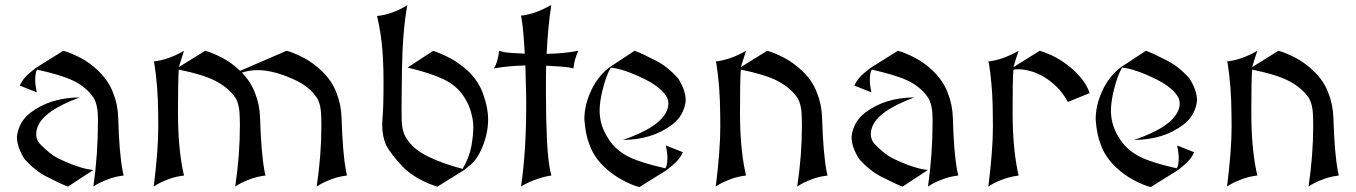

<svg xmlns="http://www.w3.org/2000/svg" viewBox="-20 -758 5508 780"><path d="M60.1 -410.2Q72.8 -439.5 103 -463.9L126 -482.4L237.3 -551.8Q265.1 -544.4 306.2 -523.4Q345.2 -503.4 379.4 -470.2Q422.4 -428.2 439.9 -379.9Q459 -333 460.4 -277.3Q463.9 -138.7 478.5 -62.5L482.4 -44.9Q449.2 -41 422.9 -31.2Q380.4 -15.6 359.4 0Q377.9 -131.8 377.9 -262.2Q377.9 -268.6 377.9 -275.4Q377.9 -331.1 360.4 -360.4Q329.6 -405.8 275.4 -431.2Q226.6 -454.1 130.9 -475.1Q123 -462.9 123 -432.6Q123 -413.6 129.4 -382.8ZM256.3 0Q228.5 -9.8 168 -41Q122.6 -64.5 80.1 -111.3Q48.8 -160.2 48.8 -201.7Q48.8 -202.6 48.8 -204.1Q56.2 -263.2 103.5 -299.8Q183.6 -361.3 304.2 -362.3Q155.3 -307.6 131.8 -240.2Q127 -226.1 127 -212.9Q127 -190.4 142.6 -172.9Q184.6 -130.4 213.4 -116.2Q301.8 -72.8 358.9 -67.4Z M604.5 0Q623 -146.5 623 -243.2Q623 -291.5 622.6 -295.9Q621.6 -409.7 606.9 -500.5L604.5 -508.3Q663.6 -515.1 724.1 -549.8L727.5 -551.8Q717.8 -522.9 706.5 -485.4L813.5 -551.8Q841.3 -544.4 882.3 -523.4Q920.9 -503.4 955.6 -470.2L1144.5 -551.8Q1172.4 -544.4 1213.4 -523.4Q1251.5 -503.4 1286.6 -470.2Q1329.6 -429.2 1347.2 -379.9Q1366.2 -333 1367.7 -277.3Q1372.1 -135.3 1385.7 -62.5L1389.6 -44.9Q1356.9 -41 1330.1 -31.2Q1287.6 -15.6 1266.6 0Q1285.6 -127.9 1285.6 -247.6Q1285.2 -263.2 1285.2 -275.4Q1285.2 -331.5 1267.6 -360.4Q1237.8 -404.8 1182.6 -431.2Q1094.7 -473.1 1026.4 -473.1Q992.2 -473.1 962.9 -462.9Q1000 -424.3 1016.1 -379.9Q1035.2 -333 1036.6 -277.3Q1041 -135.3 1054.7 -62.5L1058.6 -44.9Q1025.9 -41 999 -31.2Q956.5 -15.6 935.5 0Q954.6 -127.9 954.6 -247.6Q954.1 -263.2 954.1 -275.4Q954.1 -331.5 936.5 -360.4Q907.2 -403.3 851.6 -431.2Q802.7 -455.6 707 -475.1H706.5Q703.1 -439.5 703.1 -316.9V-299.8Q703.1 -162.6 723.6 -62.5L727.5 -44.9Q694.3 -41 668 -31.2Q625.5 -15.6 604.5 0Z M1859.4 -71.8Q1886.7 -118.7 1895 -164.1Q1902.8 -207 1902.8 -243.2Q1902.8 -260.3 1898.9 -280.3Q1889.2 -330.1 1862.8 -367.7Q1835 -410.6 1780.8 -436.5Q1727.5 -461.9 1635.7 -483.4L1739.3 -551.3Q1763.2 -544.9 1809.1 -521.5Q1843.3 -503.9 1882.3 -468.8Q1925.3 -426.8 1942.9 -375.5Q1962.9 -320.8 1962.9 -273.9V-272Q1962.9 -218.8 1941.4 -165Q1918.5 -107.4 1885.7 -84L1868.7 -69.3L1757.3 0Q1727.1 -7.8 1688 -28.3Q1642.6 -52.7 1615.2 -81.5Q1568.8 -130.9 1549.3 -167Q1532.7 -203.1 1532.7 -252Q1532.7 -264.2 1533.7 -274.4Q1538.1 -320.8 1538.1 -423.3Q1538.1 -450.7 1537.6 -472.7Q1535.2 -587.9 1515.6 -675.3L1511.7 -692.9Q1544.9 -696.8 1571.3 -706.5Q1613.8 -722.2 1634.8 -737.8Q1615.2 -631.3 1612.8 -469.7Q1611.3 -367.7 1611.3 -315.9Q1611.8 -286.6 1611.8 -277.3Q1611.8 -220.7 1634.3 -191.4Q1660.2 -150.9 1721.2 -121.1Q1776.9 -93.8 1859.4 -71.8Z M2096.7 0Q2107.4 -73.7 2112.5 -155.3Q2117.7 -236.8 2117.7 -328.1Q2117.7 -343.8 2117.7 -356.9Q2117.7 -370.1 2117.2 -380.9L2114.3 -492.2Q2079.1 -491.2 2047.6 -488.3Q2016.1 -485.4 1986.8 -480Q1993.7 -490.7 1999.3 -509Q2004.9 -527.3 2007.8 -551.8L2015.6 -549.3Q2029.8 -544.9 2053.7 -543.2Q2077.6 -541.5 2111.8 -540Q2109.4 -585.4 2106.4 -619.6Q2103.5 -653.8 2099.6 -677.7L2096.7 -694.3Q2126.5 -697.8 2156 -708.3Q2185.5 -718.8 2219.7 -737.8Q2206.1 -650.9 2200.7 -539.1Q2237.8 -540 2269.8 -543.2Q2301.8 -546.4 2329.6 -551.8Q2313.5 -518.6 2309.6 -480L2301.8 -481.9Q2285.2 -485.8 2259.3 -487.5Q2233.4 -489.3 2198.7 -491.2Q2198.2 -469.2 2198 -447.3Q2197.8 -425.3 2197.8 -401.9V-384.8Q2198.2 -267.1 2202.1 -187Q2206.1 -106.9 2215.8 -62.5L2219.7 -44.9Q2202.1 -42.5 2183.6 -37.4Q2165 -32.2 2148.2 -25.6Q2131.3 -19 2117.7 -12.2Q2104 -5.4 2096.7 0Z M2577.6 2Q2548.8 -4.9 2508.3 -26.6Q2467.8 -48.3 2435.1 -79.6Q2392.1 -121.1 2375 -169.9Q2358.4 -210.4 2354 -272.5V-274.4Q2354 -326.7 2377.9 -382.3Q2396 -424.8 2426.3 -458Q2439 -471.7 2455.6 -484.4L2558.1 -551.8Q2584 -543 2646.5 -510.7Q2691.9 -487.3 2734.4 -440.4Q2765.6 -391.6 2765.6 -350.1Q2765.6 -349.1 2765.6 -347.7Q2758.3 -288.1 2710.9 -252Q2630.4 -190.4 2510.3 -189.5Q2661.6 -241.2 2689.5 -309.1Q2695.3 -323.2 2695.3 -336.9Q2695.3 -337.4 2695.3 -337.9Q2695.3 -338.4 2695.3 -338.9Q2695.3 -359.4 2678.2 -378.9Q2651.4 -410.6 2601.1 -435.5Q2515.1 -478 2461.4 -483.4Q2442.9 -453.1 2427.7 -391.6Q2416 -343.8 2416 -308.6Q2416 -292 2418.5 -276.9Q2425.3 -233.4 2454.6 -189.5Q2484.9 -144.5 2539.1 -118.7Q2585.9 -96.2 2683.1 -74.2L2683.6 -74.7Q2691.4 -86.9 2691.4 -117.2Q2691.4 -136.2 2685.1 -167L2754.4 -139.6Q2741.2 -109.9 2711.4 -85.9Q2689 -67.9 2689 -67.4Z M2887.7 0Q2906.2 -146.5 2906.2 -243.2Q2906.2 -291.5 2905.8 -295.9Q2904.8 -409.7 2890.1 -500.5L2887.7 -508.3Q2946.8 -515.1 3007.3 -549.8L3010.7 -551.8Q3001 -522.9 2989.7 -485.4L3096.7 -551.8Q3124.5 -544.4 3165.5 -523.4Q3203.6 -503.4 3238.8 -470.2Q3281.7 -429.2 3299.3 -379.9Q3318.4 -333 3319.8 -277.3Q3324.2 -135.3 3337.9 -62.5L3341.8 -44.9Q3309.1 -41 3282.2 -31.2Q3239.7 -15.6 3218.8 0Q3237.8 -127.9 3237.8 -247.6Q3237.3 -263.2 3237.3 -275.4Q3237.3 -331.5 3219.7 -360.4Q3190.4 -403.3 3134.8 -431.2Q3085.9 -455.6 2990.2 -475.1H2989.7Q2986.3 -439.5 2986.3 -316.9V-299.8Q2986.3 -162.6 3006.8 -62.5L3010.7 -44.9Q2977.5 -41 2951.2 -31.2Q2908.7 -15.6 2887.7 0Z M3450.7 -410.2Q3463.4 -439.5 3493.7 -463.9L3516.6 -482.4L3627.9 -551.8Q3655.8 -544.4 3696.8 -523.4Q3735.8 -503.4 3770 -470.2Q3813 -428.2 3830.6 -379.9Q3849.6 -333 3851.1 -277.3Q3854.5 -138.7 3869.1 -62.5L3873 -44.9Q3839.8 -41 3813.5 -31.2Q3771 -15.6 3750 0Q3768.6 -131.8 3768.6 -262.2Q3768.6 -268.6 3768.6 -275.4Q3768.6 -331.1 3751 -360.4Q3720.2 -405.8 3666 -431.2Q3617.2 -454.1 3521.5 -475.1Q3513.7 -462.9 3513.7 -432.6Q3513.7 -413.6 3520 -382.8ZM3647 0Q3619.1 -9.8 3558.6 -41Q3513.2 -64.5 3470.7 -111.3Q3439.5 -160.2 3439.5 -201.7Q3439.5 -202.6 3439.5 -204.1Q3446.8 -263.2 3494.1 -299.8Q3574.2 -361.3 3694.8 -362.3Q3545.9 -307.6 3522.5 -240.2Q3517.6 -226.1 3517.6 -212.9Q3517.6 -190.4 3533.2 -172.9Q3575.2 -130.4 3604 -116.2Q3692.4 -72.8 3749.5 -67.4Z M3995.1 0Q4004.4 -73.7 4009 -134Q4013.7 -194.3 4013.7 -243.2Q4013.7 -282.7 4012.9 -317.1Q4012.2 -351.6 4010.3 -382.6Q4008.3 -413.6 4005.1 -442.4Q4002 -471.2 3997.6 -500.5L3995.1 -508.3Q4024.9 -511.7 4054.4 -522.2Q4084 -532.7 4114.7 -549.8L4118.2 -551.8Q4113.3 -537.6 4107.9 -520.8Q4102.5 -503.9 4097.2 -485.4L4204.1 -551.8Q4223.6 -546.4 4252.7 -533Q4281.7 -519.5 4311.5 -497.8Q4341.3 -476.1 4367.4 -446.5Q4393.6 -417 4406.7 -379.9L4318.4 -343.8Q4298.3 -380.4 4272.5 -405.5Q4246.6 -430.7 4219.2 -446.5Q4191.9 -462.4 4165.5 -469.5Q4139.2 -476.6 4118.2 -476.6Q4107.9 -476.6 4097.7 -475.1H4097.2Q4095.2 -457 4094.5 -417.7Q4093.8 -378.4 4093.8 -316.9V-299.8Q4093.8 -162.6 4114.3 -62.5L4118.2 -44.9Q4099.1 -42.5 4080.6 -37.6Q4062 -32.7 4045.7 -26.1Q4029.3 -19.5 4016.1 -12.7Q4002.9 -5.9 3995.1 0Z M4654.8 2Q4626 -4.9 4585.4 -26.6Q4544.9 -48.3 4512.2 -79.6Q4469.2 -121.1 4452.1 -169.9Q4435.5 -210.4 4431.2 -272.5V-274.4Q4431.2 -326.7 4455.1 -382.3Q4473.1 -424.8 4503.4 -458Q4516.1 -471.7 4532.7 -484.4L4635.3 -551.8Q4661.1 -543 4723.6 -510.7Q4769 -487.3 4811.5 -440.4Q4842.8 -391.6 4842.8 -350.1Q4842.8 -349.1 4842.8 -347.7Q4835.4 -288.1 4788.1 -252Q4707.5 -190.4 4587.4 -189.5Q4738.8 -241.2 4766.6 -309.1Q4772.5 -323.2 4772.5 -336.9Q4772.5 -337.4 4772.5 -337.9Q4772.5 -338.4 4772.5 -338.9Q4772.5 -359.4 4755.4 -378.9Q4728.5 -410.6 4678.2 -435.5Q4592.3 -478 4538.6 -483.4Q4520 -453.1 4504.9 -391.6Q4493.2 -343.8 4493.2 -308.6Q4493.2 -292 4495.6 -276.9Q4502.4 -233.4 4531.7 -189.5Q4562 -144.5 4616.2 -118.7Q4663.1 -96.2 4760.3 -74.2L4760.7 -74.7Q4768.6 -86.9 4768.6 -117.2Q4768.6 -136.2 4762.2 -167L4831.5 -139.6Q4818.4 -109.9 4788.6 -85.9Q4766.1 -67.9 4766.1 -67.4Z M4964.8 0Q4983.4 -146.5 4983.4 -243.2Q4983.4 -291.5 4982.9 -295.9Q4981.9 -409.7 4967.3 -500.5L4964.8 -508.3Q5023.9 -515.1 5084.5 -549.8L5087.9 -551.8Q5078.1 -522.9 5066.9 -485.4L5173.8 -551.8Q5201.7 -544.4 5242.7 -523.4Q5280.8 -503.4 5315.9 -470.2Q5358.9 -429.2 5376.5 -379.9Q5395.5 -333 5397 -277.3Q5401.4 -135.3 5415 -62.5L5418.9 -44.9Q5386.2 -41 5359.4 -31.2Q5316.9 -15.6 5295.9 0Q5314.9 -127.9 5314.9 -247.6Q5314.5 -263.2 5314.5 -275.4Q5314.5 -331.5 5296.9 -360.4Q5267.6 -403.3 5211.9 -431.2Q5163.1 -455.6 5067.4 -475.1H5066.9Q5063.5 -439.5 5063.5 -316.9V-299.8Q5063.5 -162.6 5084 -62.5L5087.9 -44.9Q5054.7 -41 5028.3 -31.2Q4985.8 -15.6 4964.8 0Z"/></svg>

Font: MedievalSharp
Style: Regular
Weight: 500
Version: Version 1.0